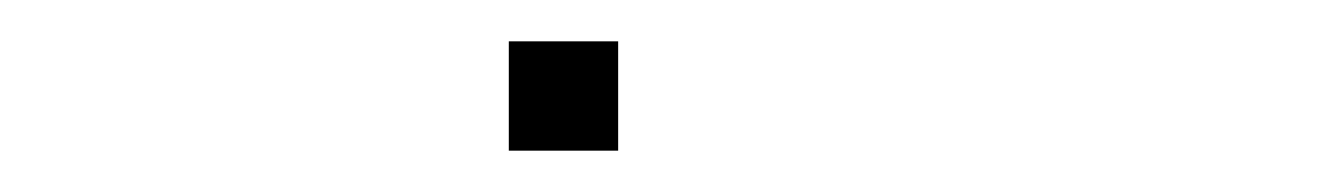

<svg xmlns="http://www.w3.org/2000/svg" viewBox="-20 -396 640 92"><path d="M224.8 -376.2Q223.8 -376.2 223.8 -376.2Q223.8 -376.2 223.8 -375.2V-324.8Q223.8 -323.8 223.8 -323.8Q223.8 -323.8 224.8 -323.8H275.2Q276.2 -323.8 276.2 -323.8Q276.2 -323.8 276.2 -324.8V-375.2Q276.2 -376.2 276.2 -376.2Q276.2 -376.2 275.2 -376.2Z"/></svg>

Font: Doto Black
Style: Regular
Weight: 900
Monospace: yes
Version: Version 1.000